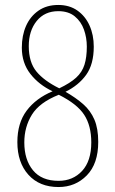

<svg xmlns="http://www.w3.org/2000/svg" viewBox="-20 -744 465 774"><path d="M216 10Q139 10 94.5 -39.5Q50 -89 50 -171Q50 -248 87.5 -298Q125 -348 192 -376Q137 -402 102.5 -446Q68 -490 68 -552Q68 -601 85 -639.5Q102 -678 135 -701Q168 -724 215 -724Q260 -724 292 -701.5Q324 -679 341 -641Q358 -603 358 -556Q358 -485 327.5 -442.5Q297 -400 244 -374Q286 -350 315.5 -324Q345 -298 360.5 -262Q376 -226 376 -172Q376 -84 330 -37Q284 10 216 10ZM219 -388Q263 -409 287 -431Q311 -453 320.5 -483Q330 -513 330 -556Q330 -592 318.5 -624.5Q307 -657 281.5 -678Q256 -699 215 -699Q160 -699 128 -659.5Q96 -620 96 -558Q96 -493 127 -455.5Q158 -418 219 -388ZM216 -15Q274 -15 311 -55Q348 -95 348 -170Q348 -237 319.5 -281Q291 -325 217 -362Q139 -331 108.5 -281.5Q78 -232 78 -170Q78 -100 113 -57.5Q148 -15 216 -15Z"/></svg>

Font: Noto Serif Thai ExtraCondensed Thin
Style: Regular
Weight: 100
Width: 2
Designer: Monotype Design Team
Foundry: Monotype Imaging Inc.
Version: Version 2.001; ttfautohint (v1.8.4.7-5d5b)